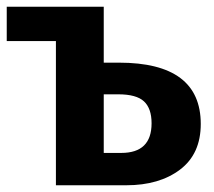

<svg xmlns="http://www.w3.org/2000/svg" viewBox="-22 -550 636 570"><path d="M286 -96H338Q428 -96 428 -184Q428 -228 405.5 -249Q383 -270 329 -270H286ZM286 -364H331Q574 -364 574 -182Q574 -93 512.5 -46.5Q451 0 353 0H144V-428H-2V-530H286Z"/></svg>

Font: FiraSans
Style: Regular
Weight: 600
Designer: Carrois Corporate & Edenspiekermann AG
Foundry: Carrois Corporate GbR & Edenspiekermann AG
Version: Version 3.106;PS 003.106;hotconv 1.0.70;makeotf.lib2.5.58329